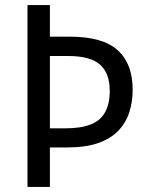

<svg xmlns="http://www.w3.org/2000/svg" viewBox="-20 -734 583 754"><path d="M501 -382Q501 -334 487.5 -292.5Q474 -251 444 -220Q414 -189 365 -172Q316 -155 245 -155H176V0H88V-714H176V-590H254Q384 -590 442.5 -536.5Q501 -483 501 -382ZM236 -230Q297 -230 335.5 -245Q374 -260 392.5 -293Q411 -326 411 -377Q411 -447 372.5 -480.5Q334 -514 249 -514H176V-230Z"/></svg>

Font: Noto Sans Hebrew SemiCondensed
Style: Regular
Weight: 400
Width: 4
Designer: Monotype Design Team
Foundry: Monotype Imaging Inc.
Version: Version 2.003